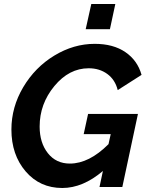

<svg xmlns="http://www.w3.org/2000/svg" viewBox="-20 -934 737 959"><path d="M556 -914 529 -788H408L436 -914ZM398 -264 420 -365H669L591 0H477L494 -80Q394 5 291 5Q179 5 108 -78Q37 -161 37 -287Q37 -399 96 -498.5Q155 -598 251.5 -656.5Q348 -715 453 -715Q546 -715 606.5 -673.5Q667 -632 687 -560L568 -484Q555 -536 516 -564.5Q477 -593 423 -593Q325 -593 251.5 -504Q178 -415 178 -302Q178 -221 219 -169Q260 -117 329 -117Q425 -117 522 -214L533 -264Z"/></svg>

Font: Raleway-v4020
Style: Bold Italic
Weight: 700
Italic angle: -12°
Designer: Matt McInerney, Pablo Impallari, Rodrigo Fuenzalida
Foundry: Matt McInerney, Pablo Impallari, Rodrigo Fuenzalida
Version: Version 4.020;PS 004.020;hotconv 1.0.88;makeotf.lib2.5.64775